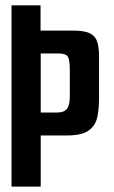

<svg xmlns="http://www.w3.org/2000/svg" viewBox="-20 -694 424 714"><path d="M22.8 -674.1H130.8V-580.3H251.3Q294.3 -580.3 314.8 -569.8Q335.3 -559.3 341.8 -537.8Q348.3 -516.3 348.3 -484.3V-328.3Q348.3 -292.3 342.3 -260.8Q336.3 -229.3 311.3 -209.8Q286.3 -190.3 229.3 -190.3H131.4V0H22.8ZM192.9 -275.5Q218.1 -275.5 228.9 -289.2Q239.6 -303 239.6 -335.5V-433.7Q239.6 -473.1 231.7 -484.1Q223.8 -495.2 198 -495.2H131.4V-275.5Z"/></svg>

Font: Smooch Sans Thin
Style: Regular
Weight: 100
Designer: Robert E. Leuschke
Foundry: Robert E. Leuschke
Version: Version 1.010